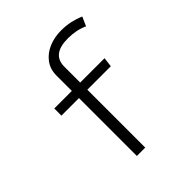

<svg xmlns="http://www.w3.org/2000/svg" viewBox="-209 -899 1032 1032"><g transform="rotate(-45 307.5 -382.5)"><path d="M423.1 -765.1Q462.1 -765.1 494.4 -757.9Q526.7 -750.8 557.4 -737.4L534.4 -685.6Q485.1 -709.2 419 -709.2Q298.5 -709.2 298.5 -614.9V-494.4H483.6L476.9 -440H298.5V0H234.9V-440H101.5V-494.4H234.9V-610.8Q234.9 -659.5 260.8 -694.1Q286.7 -728.7 329.5 -746.9Q372.3 -765.1 423.1 -765.1Z"/></g></svg>

Font: Fira Code Light
Style: Regular
Weight: 300
Monospace: yes
Designer: Carrois Corporate, Edenspiekermann AG, Nikita Prokopov
Foundry: Carrois Corporate, Edenspiekermann AG, Nikita Prokopov
Version: Version 6.000; ttfautohint (v1.8.2) -l 8 -r 50 -G 200 -x 14 